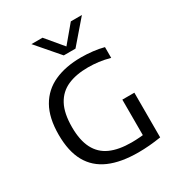

<svg xmlns="http://www.w3.org/2000/svg" viewBox="-189 -923 974 1051"><g transform="rotate(-30 298.0 -398.0)"><path d="M379 5.5Q269.5 5.5 196 -26.5Q122.5 -58.5 85.2 -125.2Q48 -192 48 -296.5Q48 -403 86.5 -470.5Q125 -538 196.2 -570.2Q267.5 -602.5 365.5 -602.5Q403 -602.5 439.2 -598.2Q475.5 -594 507.5 -585.5V-517.5Q471 -527.5 437.8 -531.8Q404.5 -536 371 -536Q295.5 -536 242.2 -512.5Q189 -489 160.5 -436.5Q132 -384 132 -296Q132 -213 159 -160.8Q186 -108.5 239.5 -84.5Q293 -60.5 373 -60.5Q400 -60.5 427.8 -62.8Q455.5 -65 478.5 -69L446 -38.5V-289H522V-6.5Q484.5 -0.5 448.5 2.5Q412.5 5.5 379 5.5ZM289.5 -659 167 -801H237L335 -684H318L416 -801H486L363.5 -659Z"/></g></svg>

Font: Encode Sans SC Condensed Thin
Style: Regular
Weight: 400
Version: Version 3.002